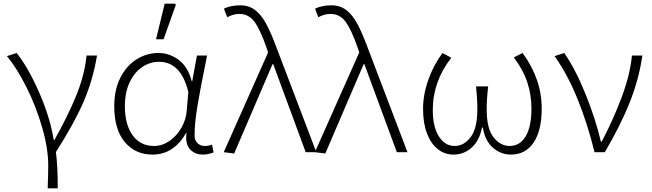

<svg xmlns="http://www.w3.org/2000/svg" viewBox="-20 -830 3554 1047"><path d="M243 73Q243 -21 210 -135Q177 -249 125 -353Q73 -457 18 -524L71 -541Q135 -460 194 -325Q253 -190 273 -67H277Q351 -199 396 -309.5Q441 -420 452 -527H509Q487 -395 437 -278Q387 -161 285 -1Q295 77 295 197H240Q243 124 243 73Z M603 -251Q603 -340 636 -405.5Q669 -471 724 -506Q779 -541 844 -541Q904 -541 954.5 -503.5Q1005 -466 1026 -386H1028L1054 -527H1109L1105 -506Q1073 -350 1057 -254Q1041 -158 1041 -91Q1041 -65 1057 -49.5Q1073 -34 1096 -34Q1117 -34 1136 -41L1145 1Q1114 13 1087 13Q1046 13 1020.5 -11.5Q995 -36 995 -81Q995 -89 997 -105H995Q927 13 812 13Q718 13 660.5 -55.5Q603 -124 603 -251ZM998 -224 1007 -328Q967 -493 847 -493Q798 -493 755.5 -464.5Q713 -436 687 -381Q661 -326 661 -251Q661 -151 703 -92.5Q745 -34 820 -34Q864 -34 903.5 -61Q943 -88 968.5 -132Q994 -176 998 -224ZM878 -810H934L939 -804L872 -616H831Z M1200 0 1442 -544 1433 -571Q1399 -669 1367.5 -711.5Q1336 -754 1285 -754Q1252 -754 1219 -736L1201 -783Q1240 -801 1290 -801Q1338 -801 1372 -774.5Q1406 -748 1432 -699.5Q1458 -651 1488 -570L1705 0H1647L1470 -480H1466L1257 7Z M1697 0 1939 -544 1930 -571Q1896 -669 1864.5 -711.5Q1833 -754 1782 -754Q1749 -754 1716 -736L1698 -783Q1737 -801 1787 -801Q1835 -801 1869 -774.5Q1903 -748 1929 -699.5Q1955 -651 1985 -570L2202 0H2144L1967 -480H1963L1754 7Z M2287 -236Q2287 -314 2315.5 -394.5Q2344 -475 2393 -541L2441 -515Q2340 -386 2340 -230Q2340 -139 2373 -86.5Q2406 -34 2460 -34Q2509 -34 2546 -81.5Q2583 -129 2583 -234Q2583 -290 2576 -359H2642Q2634 -290 2634 -234Q2634 -128 2671.5 -81Q2709 -34 2759 -34Q2815 -34 2846.5 -86.5Q2878 -139 2878 -238Q2878 -313 2855.5 -381Q2833 -449 2782 -517L2830 -541Q2934 -398 2934 -239Q2934 -117 2889.5 -52Q2845 13 2766 13Q2711 13 2668 -24.5Q2625 -62 2613 -134H2608Q2595 -64 2552.5 -25.5Q2510 13 2453 13Q2405 13 2367.5 -16.5Q2330 -46 2308.5 -102Q2287 -158 2287 -236Z M3004 -524 3057 -541Q3118 -453 3173 -317Q3228 -181 3257 -57H3261Q3325 -179 3370.5 -301Q3416 -423 3426 -527H3483Q3464 -397 3413.5 -270.5Q3363 -144 3278 0H3222Q3185 -152 3130 -288.5Q3075 -425 3004 -524Z"/></svg>

Font: Nebula Sans Light
Style: Regular
Weight: 300
Designer: Paul D. Hunt for Adobe (as Source Sans)
Foundry: Nebula Entertainment & Broadcasting LLC
Version: Version 1.010